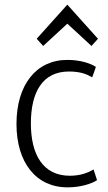

<svg xmlns="http://www.w3.org/2000/svg" viewBox="-20 -797 464 827"><path d="M271 10C328 10 376 -6 398 -21L383 -67C363 -55 329 -40 281 -40C164 -40 113 -133 113 -265C113 -400 163 -489 277 -489C327 -489 355 -477 377 -464C383 -479 388 -494 393 -509C373 -522 330 -539 270 -539C136 -539 51 -432 51 -263C51 -97 135 10 271 10ZM166 -599 270 -695 374 -599 402 -630 270 -777 138 -630Z"/></svg>

Font: Repo Light
Style: Regular
Weight: 300
Designer: Stefan Peev
Foundry: Context Ltd
Version: Version 001.502